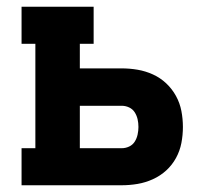

<svg xmlns="http://www.w3.org/2000/svg" viewBox="-20 -550 640 570"><path d="M44 0V-110H85V-420H44V-530H258V-420H217V-347H341Q365 -347 388.5 -343Q412 -339 434 -329Q456 -319 473.5 -302.5Q491 -286 502.5 -265Q514 -244 518.5 -220.5Q523 -197 523 -173Q523 -149 518.5 -125.5Q514 -102 502.5 -81Q491 -60 473.5 -44Q456 -28 434 -18Q412 -8 388.5 -4Q365 0 341 0ZM341 -110Q353 -110 363.5 -115Q374 -120 380 -129.5Q386 -139 388.5 -150.5Q391 -162 391 -173Q391 -185 388.5 -196Q386 -207 380 -216.5Q374 -226 363.5 -231Q353 -236 341 -236H217V-110Z"/></svg>

Font: Iosevka Slab XBdEx
Style: Regular
Weight: 800
Width: 7
Monospace: yes
Designer: Belleve Invis
Foundry: Belleve Invis
Version: Version 11.1.0; ttfautohint (v1.8.3)